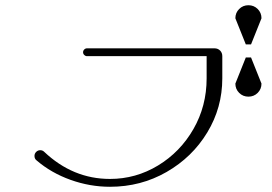

<svg xmlns="http://www.w3.org/2000/svg" viewBox="-20 -800 1040 735"><path d="M120 -186Q112 -192 112 -203Q112 -212 118.5 -218.5Q125 -225 134 -225Q143 -225 149 -219Q259 -115 401 -115Q500 -115 585 -166.5Q670 -218 720.5 -306Q771 -394 771 -500V-585H313Q307 -585 302.5 -589.5Q298 -594 298 -600Q298 -606 302.5 -610.5Q307 -615 313 -615H801Q814 -615 822.5 -606.5Q831 -598 831 -585V-500Q831 -388 773.5 -293Q716 -198 617.5 -141.5Q519 -85 401 -85Q324 -85 250 -111.5Q176 -138 120 -186ZM931 -780Q952 -780 966.5 -765.5Q981 -751 981 -730L941 -630H921L881 -730Q881 -751 895.5 -765.5Q910 -780 931 -780ZM881 -480 921 -580H941L981 -480Q981 -459 966.5 -444.5Q952 -430 931 -430Q910 -430 895.5 -444.5Q881 -459 881 -480Z"/></svg>

Font: GL-CurulMinamoto Light
Style: Regular
Weight: 300
Designer: Eunice (kana); Ryoko NISHIZUKA 西塚涼子 (ideographs); Frank Grießhammer (Latin, Greek & Cyrillic); Wenlong ZHANG
Foundry: Gutenberg Labo; Adobe
Version: Version 1.002